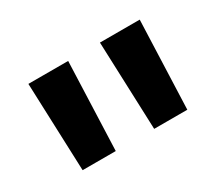

<svg xmlns="http://www.w3.org/2000/svg" viewBox="-75 -888 771 675"><g transform="rotate(-30 310.0 -551.0)"><path d="M232 -372 245.5 -730H84L97.5 -372ZM522.5 -372 536 -730H374.5L388 -372Z"/></g></svg>

Font: Monaspace Neon ExtraBold
Style: Regular
Weight: 800
Designer: Riley Cran & the Lettermatic Team
Foundry: Lettermatic
Version: Version 1.200 (Monaspace Neon)